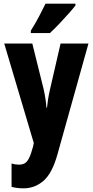

<svg xmlns="http://www.w3.org/2000/svg" viewBox="-20 -786 505 1046"><path d="M3 -549H156L218 -299Q230 -244 233 -199H236Q238 -220 241.5 -243Q245 -266 252 -297L310 -549H462L293 55Q264 159 216.5 199.5Q169 240 109 240Q91 240 74.5 238Q58 236 43 232V105Q63 111 83 111Q102 111 115 103.5Q128 96 138.5 75Q149 54 160 13L164 -7ZM391 -756Q378 -739 354 -712Q330 -685 303 -656.5Q276 -628 252 -606H148V-619Q173 -659 192.5 -696Q212 -733 228 -766H391Z"/></svg>

Font: Noto Sans Gurmukhi ExtraCondensed ExtraBold
Style: Regular
Weight: 800
Width: 2
Designer: Jelle Bosma - Monotype Design Team
Foundry: Monotype Imaging Inc.
Version: Version 2.004; ttfautohint (v1.8.4.7-5d5b)